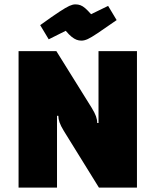

<svg xmlns="http://www.w3.org/2000/svg" viewBox="-20 -859 712 879"><path d="M65 0V-625H238L400 -365Q414 -342 419.5 -326.5Q425 -311 425 -296H431V-625H607V0H433L272 -260Q258 -283 252.5 -299Q247 -315 247 -329H241V0ZM353 -673Q341 -673 330.5 -677Q320 -681 308 -690.5Q296 -700 281 -718L203 -679L164 -744Q221 -785 251.5 -805Q282 -825 297.5 -832Q313 -839 325 -839Q338 -839 348.5 -835Q359 -831 370 -821.5Q381 -812 397 -794L475 -832L514 -767Q458 -728 427.5 -707.5Q397 -687 381.5 -680Q366 -673 353 -673Z"/></svg>

Font: Changa
Style: Bold
Weight: 700
Designer: Eduardo Rodriguez Tunni
Foundry: Eduardo Rodriguez Tunni
Version: Version 3.002; ttfautohint (v1.8.2)